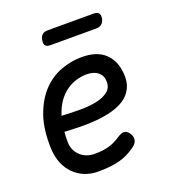

<svg xmlns="http://www.w3.org/2000/svg" viewBox="-137 -850 873 966"><g transform="rotate(-20 300.0 -367.5)"><path d="M440 -115Q454 -95 450 -76.5Q446 -58 425 -44Q381 -12 333.5 -1Q286 10 225 10Q185 10 152 -3.5Q119 -17 94.5 -42Q70 -67 56 -101.5Q42 -136 40 -178Q36 -282 61.5 -354.5Q87 -427 130.5 -473Q174 -519 229.5 -539.5Q285 -560 341 -560Q422 -560 464.5 -520.5Q507 -481 513 -412Q517 -365 501.5 -333Q486 -301 456.5 -281Q427 -261 387.5 -250.5Q348 -240 304.5 -236Q261 -232 216.5 -233Q172 -234 132 -236Q131 -224 130.5 -211Q130 -198 130 -184Q130 -159 139 -140Q148 -121 162.5 -107.5Q177 -94 196.5 -87Q216 -80 237 -80Q260 -80 278 -82Q296 -84 312.5 -88.5Q329 -93 344 -100Q359 -107 374 -117Q397 -133 412.5 -132.5Q428 -132 440 -115ZM146 -317Q194 -314 244 -314Q294 -314 334 -322.5Q374 -331 398 -351.5Q422 -372 418 -409Q417 -424 410 -435.5Q403 -447 392.5 -454.5Q382 -462 367 -466Q352 -470 334 -470Q310 -470 282.5 -462.5Q255 -455 229 -437.5Q203 -420 181.5 -390.5Q160 -361 146 -317ZM215 -670Q196 -670 188.5 -679.5Q181 -689 185 -708Q188 -727 198.5 -736Q209 -745 228 -745H473Q492 -745 500 -736Q508 -727 505 -708Q501 -689 490 -679.5Q479 -670 460 -670Z"/></g></svg>

Font: Maple Mono Normal NL
Style: Italic
Weight: 400
Italic angle: -10°
Monospace: yes
Designer: subframe7536
Version: Version 7.000